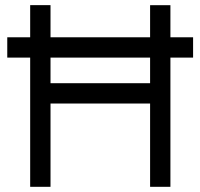

<svg xmlns="http://www.w3.org/2000/svg" viewBox="-20 -720 772 740"><path d="M96.3 0H174.7V-321H558.5V0H636.8V-700H558.5V-399.3H174.7V-700.2H96.3ZM8 -498H724.2V-576.3H8Z"/></svg>

Font: Unageo Variable
Style: Regular
Weight: 300
Designer: Richard Sepsi
Foundry: Richard Sepsi
Version: Version 2.200